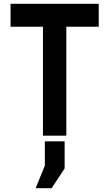

<svg xmlns="http://www.w3.org/2000/svg" viewBox="-20 -720 580 1019"><path d="M504 -700H36V-578H208V0H332V-578H504ZM169 279H254L323 174V30H218V159Z"/></svg>

Font: Fervojo
Style: Bold
Weight: 700
Designer: kohakuno
Version: ver.1.0